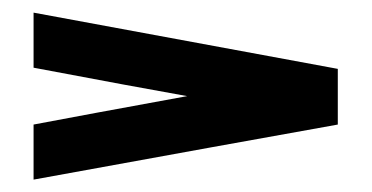

<svg xmlns="http://www.w3.org/2000/svg" viewBox="-20 -455 601 310"><path d="M34.2 -434.6Q197.3 -404.3 525.4 -343.8Q525.4 -313.5 525.4 -253.9Q361.3 -224.6 34.2 -165Q34.2 -194.3 34.2 -253.9Q116.2 -269.5 282.2 -299.8Q199.2 -314.5 34.2 -345.7Q34.2 -375 34.2 -434.6Z"/></svg>

Font: Bestnet font
Style: Regular
Weight: 400
Version: Version 1.0